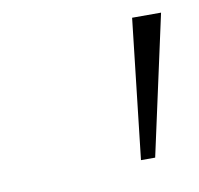

<svg xmlns="http://www.w3.org/2000/svg" viewBox="-43 -771 353 341"><g transform="rotate(-10 133.5 -601.0)"><path d="M186.4 -475.5 214.8 -727.3H267L212 -475.5Z"/></g></svg>

Font: Inter Extra Light  BETA
Style: Italic
Weight: 200
Italic angle: 9.39999°
Designer: Rasmus Andersson
Foundry: rsms
Version: Version 3.011;git-f93a4a705